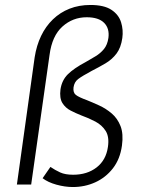

<svg xmlns="http://www.w3.org/2000/svg" viewBox="-20 -743 574 773"><path d="M273.5 10Q241.5 10 207.2 0.5Q173 -9 151.5 -25.5L183 -71Q202 -58 222.2 -48.8Q242.5 -39.5 274.5 -39.5Q331 -39.5 369 -69Q407 -98.5 414.5 -151.5Q420.5 -192 405.5 -215.8Q390.5 -239.5 364 -253.5Q337.5 -267.5 307 -278.5Q285.5 -287 264.5 -297.8Q243.5 -308.5 231.2 -328.2Q219 -348 223.5 -383Q229 -420 253.2 -444Q277.5 -468 324.5 -493Q344.5 -504.5 364.2 -516.2Q384 -528 398.2 -545.2Q412.5 -562.5 416.5 -590.5Q421.5 -628.5 399.2 -651Q377 -673.5 329 -673.5Q273 -673.5 231.2 -636Q189.5 -598.5 179.5 -522L105.5 0H48L119.5 -512Q127 -560 145.5 -598.5Q164 -637 193 -665Q222 -693 260 -708Q298 -723 344 -723Q399 -723 428.5 -703.5Q458 -684 467.5 -653.2Q477 -622.5 472.5 -590Q467 -551 449 -527.2Q431 -503.5 404.8 -488Q378.5 -472.5 349 -457.5Q311 -437 295 -425Q279 -413 276 -391Q273.5 -370 285.5 -360.8Q297.5 -351.5 330.5 -339.5Q353 -330.5 379.8 -318.2Q406.5 -306 429.8 -286.2Q453 -266.5 465.2 -235.5Q477.5 -204.5 471 -157Q463.5 -102.5 434.5 -65.2Q405.5 -28 363.5 -9Q321.5 10 273.5 10Z"/></svg>

Font: Public Sans Thin ExtraLight
Style: Italic
Weight: 250
Italic angle: -8°
Version: Version 2.001